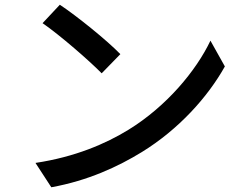

<svg xmlns="http://www.w3.org/2000/svg" viewBox="-20 -765 1040 812"><path d="M233 -745 160 -667C234 -616 358 -508 410 -455L489 -536C433 -594 304 -698 233 -745ZM130 -76 197 27C352 -1 479 -60 580 -122C736 -218 859 -355 931 -484L870 -593C809 -465 684 -315 523 -216C427 -157 297 -101 130 -76Z"/></svg>

Font: Noto Sans CJK KR Medium
Style: Regular
Weight: 500
Designer: Ryoko NISHIZUKA (kana & ideographs); Paul D. Hunt (Latin, Greek & Cyrillic); Wenlong ZHANG (bopomofo); Sandoll Communica
Foundry: Adobe Systems Incorporated
Version: Version 1.004;PS 1.004;hotconv 1.0.82;makeotf.lib2.5.63406